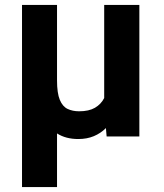

<svg xmlns="http://www.w3.org/2000/svg" viewBox="-20 -548 658 771"><path d="M68.4 -528.3H209V-225.1Q209 -173.8 220.2 -147Q231.4 -120.1 251.5 -110.6Q271.5 -101.1 297.9 -101.1Q336.9 -101.1 361.3 -115.2Q385.7 -129.4 398.4 -154.3V-528.3H539.6V0H408.2L405.3 -33.7Q384.3 -12.7 356.7 -1.2Q329.1 10.3 294.4 10.3Q244.1 10.3 209 -12.2V203.1H68.4Z"/></svg>

Font: Vazirmatn RD FD
Style: Bold
Weight: 700
Designer: Saber Rastikerdar
Foundry: Saber Rastikerdar
Version: Version 33.003